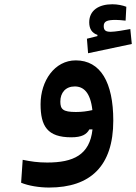

<svg xmlns="http://www.w3.org/2000/svg" viewBox="-20 -635 632 892"><path d="M208 236.3C400.4 236.3 506.3 136.2 506.3 -74.7C506.3 -252 447.3 -354.5 332 -354.5C233.9 -354.5 168.5 -259.3 168.5 -150.9C168.5 -48.8 200.2 2.9 311 2.9C359.9 2.9 382.3 -10.3 395 -33.7H409.7C397 85 320.3 120.1 199.2 120.1C155.3 120.1 123.5 115.2 85.4 107.4L78.1 213.9C111.8 228 161.6 236.3 208 236.3ZM389.2 -387.7 592.3 -430.7 585.4 -500C556.2 -494.6 514.6 -487.3 494.6 -487.3C472.7 -487.3 461.9 -492.7 461.9 -513.7C461.9 -536.1 477.5 -542.5 517.6 -542.5C528.8 -542.5 548.3 -541 563.5 -539.1L566.9 -603.5C550.8 -609.9 526.4 -615.2 502 -615.2C439 -615.2 394.5 -586.9 394.5 -531.2C394.5 -500 408.2 -481 432.6 -473.1V-467.3L383.8 -455.1ZM409.2 -123.5C382.8 -117.7 360.4 -114.7 332.5 -114.7C272.5 -114.7 260.3 -127.4 260.3 -163.1C260.3 -204.6 285.2 -233.4 327.1 -233.4C367.7 -233.4 399.9 -206.5 409.2 -123.5Z"/></svg>

Font: Cascadia Mono SemiBold
Style: Regular
Weight: 600
Monospace: yes
Designer: Aaron Bell
Foundry: Saja Typeworks
Version: Version 2404.023